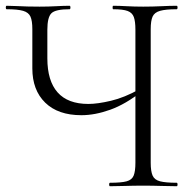

<svg xmlns="http://www.w3.org/2000/svg" viewBox="-25 -645 670 665"><path d="M444 -542Q444 -571 438.5 -586Q433 -601 417 -607Q401 -613 367 -613Q365 -613 365 -619Q365 -625 367 -625Q388 -625 414 -623.5Q440 -622 471 -622Q504 -622 534 -623.5Q564 -625 587 -625Q590 -625 590 -619Q590 -613 587 -613Q549 -613 529.5 -607.5Q510 -602 503.5 -587.5Q497 -573 497 -544V-81Q497 -52 503.5 -37Q510 -22 529.5 -17Q549 -12 587 -12Q590 -12 590 -6Q590 0 587 0Q564 0 534 -1Q504 -2 471 -2Q437 -2 408 -1Q379 0 356 0Q353 0 353 -6Q353 -12 356 -12Q395 -12 413.5 -17Q432 -22 438 -37Q444 -52 444 -81ZM467 -329Q410 -284 357 -265Q304 -246 257 -246Q176 -246 131.5 -289.5Q87 -333 87 -408V-544Q87 -573 80.5 -587.5Q74 -602 55 -607.5Q36 -613 -2 -613Q-5 -613 -5 -619Q-5 -625 -2 -625Q14 -625 32 -624Q50 -623 70.5 -622.5Q91 -622 112 -622Q143 -622 169.5 -623.5Q196 -625 216 -625Q219 -625 219 -619Q219 -613 216 -613Q167 -613 153 -599Q139 -585 139 -542V-443Q139 -365 174.5 -325Q210 -285 281 -285Q313 -285 359.5 -296Q406 -307 458 -336Z"/></svg>

Font: Cormorant Light
Style: Regular
Weight: 300
Designer: Christian Thalmann (Catharsis Fonts)
Foundry: Catharsis Fonts
Version: Version 4.000